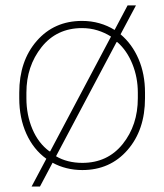

<svg xmlns="http://www.w3.org/2000/svg" viewBox="-20 -615 604 706"><path d="M50.8 -274.4Q50.8 -390.6 115 -464.4Q179.2 -538.1 281.7 -538.1Q315.4 -538.1 345.5 -529.5Q375.5 -521 401.4 -504.9L449.2 -595.2H480L423.3 -488.8Q465.8 -453.1 489.5 -397.9Q513.2 -342.8 513.2 -274.4V-253.9Q513.2 -137.2 449 -63.5Q384.8 10.3 282.7 10.3Q252.4 10.3 224.9 3.4Q197.3 -3.4 173.3 -16.6L127 70.8H96.2L150.4 -31.2Q103 -65.4 76.9 -123.3Q50.8 -181.2 50.8 -253.9ZM77.1 -253.9Q77.1 -192.4 99.1 -140.4Q121.1 -88.4 161.6 -58.6H164.6L388.2 -480.5Q365.2 -495.1 338.4 -503.4Q311.5 -511.7 281.7 -511.7Q188.5 -511.7 132.8 -441.7Q77.1 -371.6 77.1 -274.4ZM486.8 -274.4Q486.8 -330.1 466.8 -379.6Q446.8 -429.2 411.6 -460L408.7 -460.4L186 -40.5Q206.5 -28.3 231 -22.2Q255.4 -16.1 282.7 -16.1Q375.5 -16.1 431.2 -85.4Q486.8 -154.8 486.8 -253.9Z"/></svg>

Font: TypoPRO Roboto Slab
Style: Thin
Weight: 250
Designer: Google
Version: Version 1.100263; 2013; ttfautohint (v0.94.20-1c74) -l 8 -r 